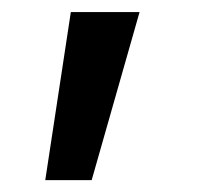

<svg xmlns="http://www.w3.org/2000/svg" viewBox="-20 -125 331 319"><path d="M55.2 174.3 97.7 -105H211.9L132.3 174.3Z"/></svg>

Font: Inter 17pt Medium
Style: Regular
Weight: 500
Version: Version 4.001;git-66647c0bb